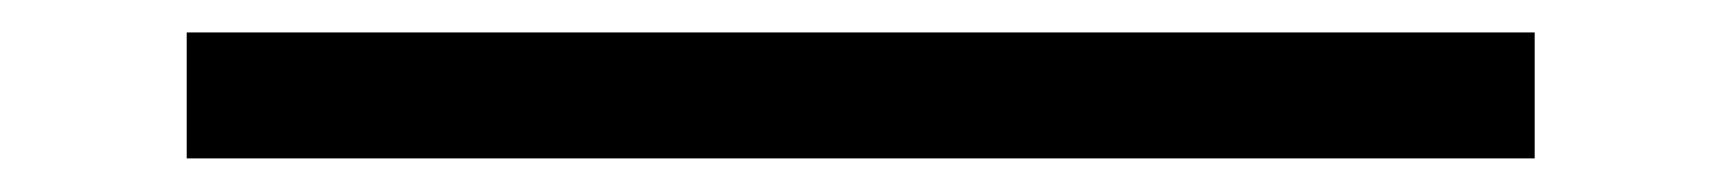

<svg xmlns="http://www.w3.org/2000/svg" viewBox="-20 -418 1040 116"><path d="M92.8 -322.3V-398.4H907.2V-322.3Z"/></svg>

Font: Mgen+ 1c regular
Style: Regular
Weight: 400
Designer: [Source Han Sans]
Ryoko NISHIZUKA  (kana & ideographs); Paul D. Hunt (Latin, Greek & Cyrillic); Wenlong ZHANG  (bopomofo
Version: Version 1.059.20150602